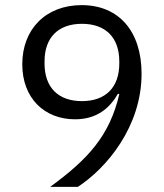

<svg xmlns="http://www.w3.org/2000/svg" viewBox="-20 -730 640 750"><path d="M533 -442C533 -608 444 -710 299 -710C159 -710 67 -616 67 -479C67 -347 153 -264 273 -264C358 -264 408 -307 441 -364L446 -362C408 -200 325 -109 176 0H284C396 -73 533 -235 533 -442ZM300 -335C208 -335 154 -388 154 -482V-490C154 -584 208 -637 300 -637C392 -637 446 -584 446 -490V-482C446 -388 392 -335 300 -335Z"/></svg>

Font: IBM Plex Thai Looped
Style: Regular
Weight: 400
Designer: Mike Abbink, Paul van der Laan, Pieter van Rosmalen, Ben Mitchell, Mark Frömberg
Foundry: Bold Monday
Version: Version 1.0